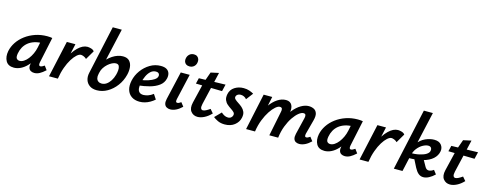

<svg xmlns="http://www.w3.org/2000/svg" viewBox="-27 -1418 5425 2139"><g transform="rotate(15 2686.0 -349.0)"><path d="M132 9Q65 9 38.5 -38.5Q12 -86 25 -154Q36 -208 68.5 -257Q101 -306 151.5 -344Q202 -382 266 -404Q330 -426 404 -426Q424 -426 437 -424.5Q450 -423 461 -421L398 -124Q390 -82 413 -82Q422 -82 434 -87.5Q446 -93 460 -103L493 -58Q456 -24 426.5 -8.5Q397 7 367 7Q343 7 325.5 -3Q308 -13 301.5 -34.5Q295 -56 303 -92L336 -243L390 -277Q375 -211 347.5 -158Q320 -105 285 -67.5Q250 -30 210.5 -10.5Q171 9 132 9ZM175 -81Q199 -81 223.5 -97Q248 -113 269.5 -140.5Q291 -168 307.5 -203.5Q324 -239 332 -278L352 -377L407 -334Q398 -336 389 -336.5Q380 -337 371 -337Q319 -337 278 -323.5Q237 -310 207.5 -286Q178 -262 159.5 -228.5Q141 -195 134 -154Q127 -111 140 -96Q153 -81 175 -81Z M586 0Q613 -130 658 -226Q703 -322 757.5 -375Q812 -428 866 -428Q884 -428 908.5 -421Q933 -414 945 -397L884 -293Q871 -307 851.5 -315Q832 -323 819 -323Q798 -323 771.5 -299.5Q745 -276 718.5 -233.5Q692 -191 670.5 -131.5Q649 -72 638 0ZM536 0 629 -421H728L635 0Z M1089 13Q1038 13 1005.5 -10Q973 -33 961 -70.5Q949 -108 959 -153L1081 -711H1185L1102 -344Q1128 -370 1157 -389Q1186 -408 1216.5 -418Q1247 -428 1276 -428Q1326 -428 1351 -401Q1376 -374 1380.5 -331Q1385 -288 1373 -241Q1355 -169 1312 -111.5Q1269 -54 1211 -20.5Q1153 13 1089 13ZM1063 -169Q1056 -139 1061.5 -117.5Q1067 -96 1083 -84.5Q1099 -73 1122 -73Q1152 -73 1177.5 -90.5Q1203 -108 1223 -139Q1243 -170 1254 -210Q1261 -235 1263.5 -263Q1266 -291 1257 -311.5Q1248 -332 1220 -332Q1200 -332 1176 -320Q1152 -308 1129.5 -288Q1107 -268 1090 -242Q1073 -216 1067 -187Z M1582 13Q1527 13 1489.5 -12.5Q1452 -38 1438 -84Q1424 -130 1437 -191Q1451 -256 1491 -311Q1531 -366 1588 -400Q1645 -434 1711 -434Q1755 -434 1779.5 -418.5Q1804 -403 1812 -376.5Q1820 -350 1813 -318Q1801 -264 1756.5 -231.5Q1712 -199 1650 -182.5Q1588 -166 1523 -159L1528 -223Q1578 -231 1618 -244Q1658 -257 1683.5 -274.5Q1709 -292 1714 -312Q1717 -321 1715 -332Q1713 -343 1703.5 -351Q1694 -359 1674 -359Q1640 -359 1614 -335.5Q1588 -312 1571 -275.5Q1554 -239 1545 -199Q1536 -160 1538.5 -131Q1541 -102 1557.5 -86.5Q1574 -71 1605 -71Q1628 -71 1658 -81Q1688 -91 1716 -113L1753 -57Q1729 -36 1701 -20Q1673 -4 1643 4.5Q1613 13 1582 13Z M1935 7Q1911 7 1892.5 -3.5Q1874 -14 1867 -36.5Q1860 -59 1868 -95L1943 -421H2046L1978 -124Q1974 -106 1976.5 -95Q1979 -84 1993 -84Q2001 -84 2010.5 -88Q2020 -92 2035 -103L2069 -59Q2035 -26 2001 -9.5Q1967 7 1935 7ZM2018 -511Q1995 -511 1979.5 -521.5Q1964 -532 1958 -550Q1952 -568 1957 -590Q1963 -618 1983.5 -636Q2004 -654 2034 -654Q2057 -654 2072 -643Q2087 -632 2093 -613.5Q2099 -595 2094 -572Q2088 -544 2067.5 -527.5Q2047 -511 2018 -511Z M2250 9Q2201 9 2172.5 -27.5Q2144 -64 2160 -132L2220 -382L2264 -506L2356 -526L2267 -144Q2259 -108 2266 -92.5Q2273 -77 2289 -77Q2303 -77 2323.5 -87Q2344 -97 2369 -115L2406 -72Q2368 -32 2327 -11.5Q2286 9 2250 9ZM2138 -345 2154 -411 2460 -419 2441 -339Z M2564 12Q2518 12 2484 -4Q2450 -20 2430 -37L2501 -109Q2513 -96 2534.5 -84Q2556 -72 2580 -72Q2602 -72 2616 -84.5Q2630 -97 2633 -113Q2637 -133 2623 -147Q2609 -161 2586.5 -175.5Q2564 -190 2542.5 -208.5Q2521 -227 2510 -254Q2499 -281 2507 -322Q2518 -376 2563 -405Q2608 -434 2666 -434Q2703 -434 2732 -424Q2761 -414 2783 -401L2722 -321Q2710 -337 2691.5 -345.5Q2673 -354 2653 -354Q2631 -354 2616.5 -343Q2602 -332 2600 -318Q2597 -301 2612 -287Q2627 -273 2650 -258.5Q2673 -244 2695 -225Q2717 -206 2729 -178.5Q2741 -151 2732 -110Q2721 -58 2676.5 -23Q2632 12 2564 12Z M3423 7Q3399 7 3381.5 -3Q3364 -13 3357.5 -35Q3351 -57 3359 -92L3406 -287Q3411 -307 3407 -322Q3403 -337 3381 -337Q3358 -337 3327.5 -312.5Q3297 -288 3266.5 -243.5Q3236 -199 3212 -137Q3188 -75 3179 0H3107Q3129 -108 3164 -188.5Q3199 -269 3242 -322Q3285 -375 3331 -401.5Q3377 -428 3419 -428Q3451 -428 3477 -415.5Q3503 -403 3513.5 -372.5Q3524 -342 3510 -289L3466 -124Q3462 -106 3464.5 -95Q3467 -84 3481 -84Q3489 -84 3498.5 -88Q3508 -92 3523 -103L3557 -59Q3523 -26 3489 -9.5Q3455 7 3423 7ZM2809 0 2899 -421H2998L2910 0ZM2847 0Q2867 -97 2899 -175.5Q2931 -254 2972 -310.5Q3013 -367 3060 -397.5Q3107 -428 3156 -428Q3206 -428 3225.5 -390.5Q3245 -353 3230 -289L3162 0H3077L3135 -287Q3140 -307 3135.5 -322Q3131 -337 3108 -337Q3088 -337 3059.5 -312.5Q3031 -288 3001.5 -243.5Q2972 -199 2947.5 -137Q2923 -75 2912 0Z M3714 9Q3647 9 3620.5 -38.5Q3594 -86 3607 -154Q3618 -208 3650.5 -257Q3683 -306 3733.5 -344Q3784 -382 3848 -404Q3912 -426 3986 -426Q4006 -426 4019 -424.5Q4032 -423 4043 -421L3980 -124Q3972 -82 3995 -82Q4004 -82 4016 -87.5Q4028 -93 4042 -103L4075 -58Q4038 -24 4008.5 -8.5Q3979 7 3949 7Q3925 7 3907.5 -3Q3890 -13 3883.5 -34.5Q3877 -56 3885 -92L3918 -243L3972 -277Q3957 -211 3929.5 -158Q3902 -105 3867 -67.5Q3832 -30 3792.5 -10.5Q3753 9 3714 9ZM3757 -81Q3781 -81 3805.5 -97Q3830 -113 3851.5 -140.5Q3873 -168 3889.5 -203.5Q3906 -239 3914 -278L3934 -377L3989 -334Q3980 -336 3971 -336.5Q3962 -337 3953 -337Q3901 -337 3860 -323.5Q3819 -310 3789.5 -286Q3760 -262 3741.5 -228.5Q3723 -195 3716 -154Q3709 -111 3722 -96Q3735 -81 3757 -81Z M4168 0Q4195 -130 4240 -226Q4285 -322 4339.5 -375Q4394 -428 4448 -428Q4466 -428 4490.5 -421Q4515 -414 4527 -397L4466 -293Q4453 -307 4433.5 -315Q4414 -323 4401 -323Q4380 -323 4353.5 -299.5Q4327 -276 4300.5 -233.5Q4274 -191 4252.5 -131.5Q4231 -72 4220 0ZM4118 0 4211 -421H4310L4217 0Z M4513 0 4669 -711H4773L4613 0ZM4853 7Q4821 7 4796.5 -13.5Q4772 -34 4751 -74L4694 -186L4797 -204L4851 -108Q4859 -95 4869 -88Q4879 -81 4892 -81Q4906 -81 4921 -87Q4936 -93 4949 -103L4983 -59Q4951 -28 4917.5 -10.5Q4884 7 4853 7ZM4631 -157V-216Q4699 -216 4748 -227Q4797 -238 4825 -256Q4853 -274 4857 -296Q4862 -318 4852 -332.5Q4842 -347 4818 -347Q4792 -347 4758 -329Q4724 -311 4695 -275Q4666 -239 4654 -183H4612Q4630 -273 4671 -327Q4712 -381 4764.5 -404.5Q4817 -428 4866 -428Q4922 -428 4948 -395.5Q4974 -363 4966 -320Q4957 -270 4916 -233Q4875 -196 4803.5 -176.5Q4732 -157 4631 -157Z M5162 9Q5113 9 5084.5 -27.5Q5056 -64 5072 -132L5132 -382L5176 -506L5268 -526L5179 -144Q5171 -108 5178 -92.5Q5185 -77 5201 -77Q5215 -77 5235.5 -87Q5256 -97 5281 -115L5318 -72Q5280 -32 5239 -11.5Q5198 9 5162 9ZM5050 -345 5066 -411 5372 -419 5353 -339Z"/></g></svg>

Font: Ysabeau
Style: Bold Italic
Weight: 700
Italic angle: -12°
Designer: Christian Thalmann (Catharsis Fonts)
Version: Version 2.002